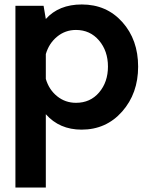

<svg xmlns="http://www.w3.org/2000/svg" viewBox="-20 -575 654 859"><path d="M346 -555Q457 -555 527.5 -476Q598 -397 598 -277Q598 -157 526.5 -76Q455 5 345 5Q246 5 185 -64V264H49V-549H175L185 -490Q243 -555 346 -555ZM320 -115Q384 -115 423.5 -161.5Q463 -208 463 -277Q463 -347 423 -394Q383 -441 320 -441Q272 -441 235.5 -411Q199 -381 185 -333V-222Q199 -174 235.5 -144.5Q272 -115 320 -115Z"/></svg>

Font: Oakes Grotesk
Style: Bold
Weight: 600
Designer: Samuel Oakes
Foundry: Samuel Oakes
Version: Version 1.000;PS 001.000;hotconv 1.0.88;makeotf.lib2.5.64775